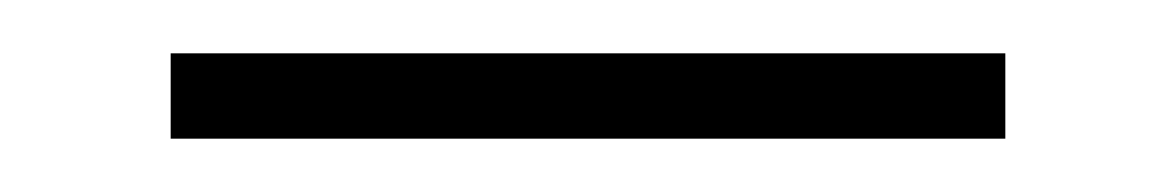

<svg xmlns="http://www.w3.org/2000/svg" viewBox="-20 -399 441 72"><path d="M44 -347H357V-379H44Z"/></svg>

Font: SSpoqa Han Sans Neo Thin
Style: Regular
Weight: 100
Designer: [Spoqa Han Sans Neo] Dong-huui Kim  Younghwa Kang  Yujin Lee  [Noto Sans] Ryoko NISHIZUKA  (kana & ideographs); Paul D. 
Foundry: Spoqa (http://www.spoqa-han-sans.com)
Version: Version 1.000